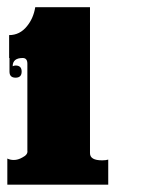

<svg xmlns="http://www.w3.org/2000/svg" viewBox="-20 -504 384 524"><path d="M14.6 -323.2Q18.6 -325.2 22.5 -325.2Q39.1 -325.2 39.1 -308.6Q39.1 -292 22.5 -292Q5.9 -292 5.9 -308.6V-345.7H4.9V-408.2Q34.2 -408.2 53.7 -432.6Q71.3 -454.1 76.2 -484.4H225.6V-85.9Q225.6 -66.4 258.8 -66.4Q268.6 -66.4 275.4 -68.4V0H0V-71.3Q7.8 -67.4 17.6 -67.4Q29.3 -67.4 41 -74.2Q56.6 -82 54.7 -92.8V-330.1Q54.7 -345.7 42 -345.7Q14.6 -345.7 14.6 -323.2Z"/></svg>

Font: Ponnala
Style: Regular
Weight: 400
Designer: Appaji Ambarisha Darbha
Version: Version 1.0.3